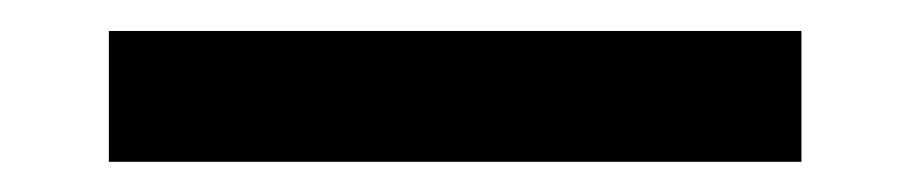

<svg xmlns="http://www.w3.org/2000/svg" viewBox="-20 -20 589 124"><path d="M50.3 84.5V0H497.6V84.5Z"/></svg>

Font: Roboto Slab LO Medium
Style: Regular
Weight: 500
Designer: Google
Version: Version 2.000